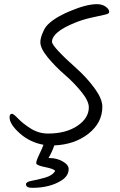

<svg xmlns="http://www.w3.org/2000/svg" viewBox="-20 -724 579 923"><path d="M221 36Q253 36 281.5 52Q310 68 310 89Q310 120 278 142Q221 179 135 179Q105 179 105 162Q105 150 133 145Q161 140 196.5 130Q232 120 245 98Q241 88 197.5 79.5Q154 71 154 60Q154 49 169 18Q184 -13 189 -28Q123 -40 74.5 -83.5Q26 -127 26 -160Q26 -177 38 -177Q45 -177 67.5 -153.5Q90 -130 128 -106Q166 -82 211 -82Q297 -82 352 -119Q407 -156 407 -208Q407 -239 370.5 -283.5Q334 -328 290.5 -365.5Q247 -403 210.5 -447Q174 -491 174 -521Q174 -538 183 -561Q192 -584 202 -597Q233 -635 314 -669.5Q395 -704 446 -704Q471 -704 488 -692Q505 -680 505 -666Q505 -658 484.5 -653.5Q464 -649 421 -639.5Q378 -630 341 -615Q230 -570 230 -523Q230 -500 351 -392Q396 -352 434 -300.5Q472 -249 472 -211Q472 -134 405.5 -81.5Q339 -29 241 -25Q231 5 213 36Z"/></svg>

Font: Kalam Light
Style: Regular
Weight: 300
Version: Version 2.001;PS 1.0;hotconv 1.0.79;makeotf.lib2.5.61930; tt